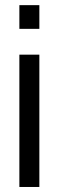

<svg xmlns="http://www.w3.org/2000/svg" viewBox="-20 -744 233 764"><path d="M57.1 -629.2V-723.5H136.6V-629.2ZM57.1 0V-526.5H136.6V0Z"/></svg>

Font: Archivo SemiBold Condensed
Style: Regular
Weight: 600
Width: 3
Version: Version 2.001